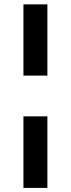

<svg xmlns="http://www.w3.org/2000/svg" viewBox="-20 -748 334 904"><path d="M90.3 -200.2H203.1V136.7H90.3ZM203.1 -727.5V-392.1H90.3V-727.5Z"/></svg>

Font: Inter 28pt SemiBold
Style: Regular
Weight: 600
Designer: Rasmus Andersson
Foundry: rsms
Version: Version 4.001;git-66647c0bb